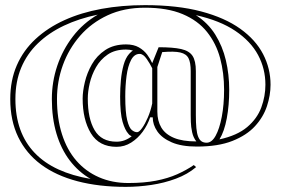

<svg xmlns="http://www.w3.org/2000/svg" viewBox="-20 -626 1094 748"><path d="M545 -606Q671 -606 763.5 -581.5Q856 -557 916 -514Q976 -471 1005 -415Q1034 -359 1034 -296Q1034 -255 1020 -212.5Q1006 -170 973.5 -134.5Q941 -99 885.5 -77Q830 -55 747 -55Q687 -55 649 -71.5Q611 -88 593 -114Q575 -140 575 -169H565Q555 -139 536 -113Q517 -87 491 -70.5Q465 -54 434 -54Q366 -54 334 -107Q302 -160 302 -242Q302 -270 310.5 -306Q319 -342 338 -375.5Q357 -409 390 -431Q423 -453 471 -453Q501 -453 521 -441.5Q541 -430 553.5 -413Q566 -396 573 -380L598 -442Q654 -442 685.5 -435Q717 -428 730 -408.5Q743 -389 743 -349V-178Q743 -148 745 -127Q747 -106 752 -93.5Q757 -81 765 -75.5Q773 -70 785 -70Q805 -70 820 -97Q835 -124 844 -171Q853 -218 853 -276Q853 -342 837.5 -399.5Q822 -457 786.5 -501.5Q751 -546 691.5 -571Q632 -596 545 -596Q463 -596 399.5 -566.5Q336 -537 292 -486.5Q248 -436 225 -372.5Q202 -309 202 -240Q202 -164 221.5 -103Q241 -42 277.5 0Q314 42 365.5 64.5Q417 87 480 87Q541 87 587.5 78Q634 69 670 53Q706 37 735 17L744 25Q711 53 665.5 70Q620 87 569.5 94.5Q519 102 470 102Q365 102 281.5 80Q198 58 140 15Q82 -28 51 -92Q20 -156 20 -240Q20 -313 45.5 -371.5Q71 -430 118.5 -474Q166 -518 231 -547.5Q296 -577 375.5 -591.5Q455 -606 545 -606ZM514 -111Q522 -111 533.5 -127Q545 -143 556 -168.5Q567 -194 573 -223V-360Q565 -377 551.5 -396.5Q538 -416 524 -416Q503 -416 490.5 -392Q478 -368 473 -330Q468 -292 468 -250Q468 -188 475.5 -158Q483 -128 493.5 -119.5Q504 -111 514 -111ZM593 -365V-191Q593 -155 608.5 -129Q624 -103 657.5 -89Q691 -75 745 -75Q733 -90 728.5 -111Q724 -132 723.5 -151Q723 -170 723 -178V-349Q723 -382 714.5 -399Q706 -416 682.5 -421.5Q659 -427 612 -423L595 -371ZM322 -242Q322 -164 348.5 -119Q375 -74 434 -74Q451 -74 465.5 -79.5Q480 -85 493 -95Q489 -97 486 -99Q483 -101 480 -105Q467 -119 457.5 -151.5Q448 -184 448 -250Q448 -282 451 -314Q454 -346 461.5 -373Q469 -400 483 -416Q487 -420 490.5 -423.5Q494 -427 498 -429Q492 -431 485.5 -432Q479 -433 471 -433Q428 -433 399.5 -413.5Q371 -394 354 -364Q337 -334 329.5 -301.5Q322 -269 322 -242ZM835 -83Q904 -98 943 -131Q982 -164 998 -207.5Q1014 -251 1014 -296Q1014 -358 985.5 -411.5Q957 -465 897 -505.5Q837 -546 743 -567Q790 -537 818.5 -491.5Q847 -446 860 -391Q873 -336 873 -276Q873 -216 863.5 -165Q854 -114 835 -83ZM361 -569Q288 -554 229 -526Q170 -498 127.5 -457Q85 -416 62.5 -362Q40 -308 40 -240Q40 -174 59 -121.5Q78 -69 115.5 -30Q153 9 207.5 34Q262 59 333 71Q286 44 252 -0.5Q218 -45 200 -105.5Q182 -166 182 -240Q182 -307 203 -369.5Q224 -432 264 -484Q304 -536 361 -569Z"/></svg>

Font: Kalnia Glaze Thin
Style: Regular
Weight: 100
Version: Version 1.110